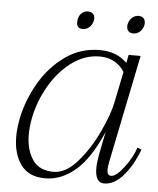

<svg xmlns="http://www.w3.org/2000/svg" viewBox="-50 -696 618 749"><g transform="rotate(5 259.5 -321.5)"><path d="M226 -607Q226 -628 237 -640.5Q248 -653 264 -653Q276 -653 283.5 -646.5Q291 -640 291 -628Q291 -621 290 -618Q286 -602 275 -592.5Q264 -583 250 -583Q226 -583 226 -607ZM422 -609Q422 -615 423 -618Q427 -634 438 -643.5Q449 -653 463 -653Q475 -653 482 -646Q489 -639 489 -627Q489 -621 488 -618Q484 -602 473 -592.5Q462 -583 448 -583Q436 -583 429 -589.5Q422 -596 422 -609ZM28 -143Q28 -176 36 -216Q51 -288 90 -355Q129 -422 189 -464.5Q249 -507 324 -507Q390 -507 431 -466L437 -498H484L398 -76Q394 -54 394 -46Q394 -22 410 -22Q430 -22 460.5 -62.5Q491 -103 503 -141L519 -134Q496 -72 460.5 -31Q425 10 385 10Q350 10 350 -48Q350 -67 356 -101L374 -191Q328 -84 272.5 -37Q217 10 154 10Q90 10 59 -32.5Q28 -75 28 -143ZM398 -308 423 -430Q409 -453 384 -467.5Q359 -482 326 -482Q267 -482 216 -444Q165 -406 130.5 -346Q96 -286 83 -221Q76 -184 76 -156Q76 -96 102 -57Q128 -18 184 -18Q233 -18 278.5 -70.5Q324 -123 356.5 -192.5Q389 -262 398 -308Z"/></g></svg>

Font: Trirong ExtraLight
Style: Italic
Weight: 275
Italic angle: -12°
Designer: Katatrad Team
Foundry: CadsonDemak
Version: Version 1.003